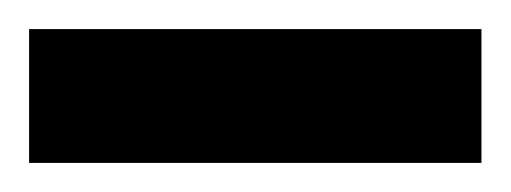

<svg xmlns="http://www.w3.org/2000/svg" viewBox="-20 -720 351 132"><path d="M0 -608V-700H311V-608Z"/></svg>

Font: Archivo SemiBold ExtraBold
Style: Regular
Weight: 800
Version: Version 2.001